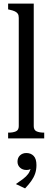

<svg xmlns="http://www.w3.org/2000/svg" viewBox="-20 -767 286 1064"><path d="M167 -747V-68Q167 -46 183 -39Q199 -32 224 -32H225V0H25V-32H28Q52 -32 68 -39Q84 -46 84 -68V-668Q84 -683 78.5 -691Q73 -699 62.5 -704Q52 -709 34 -713L25 -715V-747ZM119 277 68 253Q90 238 108 224.5Q126 211 137 195.5Q148 180 151 160L157 163Q152 168 145.5 171.5Q139 175 127 175Q105 175 91 162Q77 149 77 129Q77 107 91 94Q105 81 126 81Q151 81 166.5 97Q182 113 182 148Q182 174 174.5 195.5Q167 217 153 236.5Q139 256 119 277Z"/></svg>

Font: Roboto Serif 120pt ExtraCondensed
Style: Regular
Weight: 400
Width: 2
Designer: Greg Gazdowicz
Foundry: Commercial Type
Version: Version 1.008